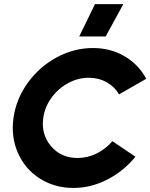

<svg xmlns="http://www.w3.org/2000/svg" viewBox="-20 -904 733 936"><path d="M45.9 -330.1Q59.1 -422.4 115.7 -500.7Q172.4 -579.1 256.8 -624.5Q341.3 -669.9 433.1 -669.9Q519.5 -669.9 587.9 -629.4Q656.2 -588.9 692.9 -520L560.1 -443.8Q539.1 -481 500 -502.9Q460.9 -524.9 413.1 -524.9Q360.4 -524.9 312 -498.8Q263.7 -472.7 231 -427.5Q198.2 -382.3 190.9 -329.1Q179.7 -249 228.8 -191.4Q277.8 -133.8 357.9 -133.8Q406.7 -133.8 451.2 -155.8Q495.6 -177.7 527.8 -215.8L640.1 -140.1Q584 -70.3 503.9 -29.1Q423.8 12.2 337.9 12.2Q246.1 12.2 174.1 -33.7Q102.1 -79.6 67.4 -158.4Q32.7 -237.3 45.9 -330.1ZM366.2 -726.1 442.9 -883.8H581.1L495.1 -726.1Z"/></svg>

Font: Human Sans Bold
Style: Italic
Weight: 700
Italic angle: -8°
Designer: Tim Radville
Foundry: Continuum
Version: Version 1.000;FEAKit 1.0